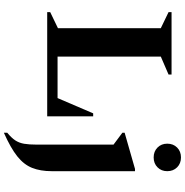

<svg xmlns="http://www.w3.org/2000/svg" viewBox="-1 -750 980 1019"><g transform="rotate(90 489.5 -240.0)"><path d="M44 0V-16L129 -57V-603L44 -644V-660H375V-644L280 -603V-55H500L581 -244H597V0ZM815 -565Q783 -565 762.5 -585.5Q742 -606 742 -637Q742 -669 762.5 -689.5Q783 -710 815 -710Q847 -710 867.5 -689.5Q888 -669 888 -637Q888 -606 867.5 -585.5Q847 -565 815 -565ZM684 230V212Q711 190 724.5 169.5Q738 149 742.5 122.5Q747 96 747 56V-352L684 -399V-411L876 -466H888V-24Q888 36 870.5 80Q853 124 809 159Q765 194 684 230Z"/></g></svg>

Font: Spectral
Style: Bold
Weight: 700
Designer: Jean-Baptiste Levee
Foundry: Production Type
Version: Version 2.001